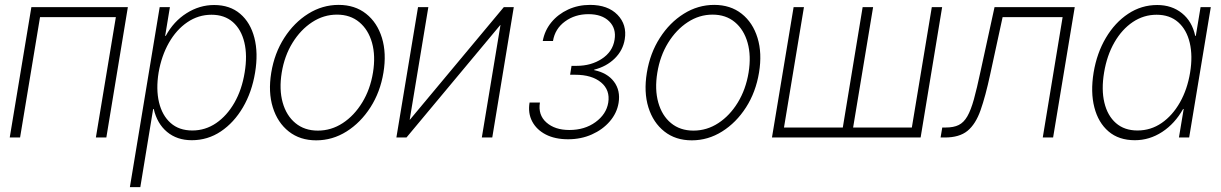

<svg xmlns="http://www.w3.org/2000/svg" viewBox="-20 -565 5018 789"><path d="M505.4 -535.6 417 0H374L456.1 -494.6H144.5L62.5 0H20L108.9 -535.6Z M513.7 204.1 636.2 -535.6H678.2L658.7 -417.5H661.1Q693.4 -477.1 746.6 -510.7Q799.8 -544.4 859.9 -544.4Q924.8 -544.4 967 -508.3Q1009.3 -472.2 1025.4 -409.4Q1041.5 -346.7 1028.3 -267.1Q1015.1 -186.5 978.3 -123.8Q941.4 -61 887.5 -24.9Q833.5 11.2 768.1 11.2Q707.5 11.2 666.5 -22.9Q625.5 -57.1 611.8 -117.2H609.4L556.6 204.1ZM770.5 -28.8Q823.7 -28.8 868.2 -59.1Q912.6 -89.4 943.4 -143.1Q974.1 -196.8 985.4 -267.1Q997.1 -337.4 984.1 -390.9Q971.2 -444.3 936.8 -474.4Q902.3 -504.4 849.1 -504.4Q794.9 -504.4 749.8 -473.6Q704.6 -442.9 674.1 -389.2Q643.6 -335.4 631.8 -267.1Q620.6 -198.2 633.5 -144.3Q646.5 -90.3 681.2 -59.6Q715.8 -28.8 770.5 -28.8Z M1279.3 11.7Q1212.9 11.7 1166.7 -24.7Q1120.6 -61 1101.1 -123.8Q1081.5 -186.5 1094.7 -266.6Q1107.9 -346.7 1148.2 -409.4Q1188.5 -472.2 1246.6 -508.5Q1304.7 -544.9 1371.6 -544.9Q1438.5 -544.9 1484.4 -508.5Q1530.3 -472.2 1549.6 -409.2Q1568.8 -346.2 1555.7 -266.6Q1542.5 -186.5 1502.2 -123.8Q1461.9 -61 1404.1 -24.7Q1346.2 11.7 1279.3 11.7ZM1286.1 -28.3Q1341.3 -28.3 1388.4 -59.1Q1435.5 -89.8 1468.5 -143.8Q1501.5 -197.8 1512.7 -266.6Q1523.9 -335.4 1508.8 -389.2Q1493.7 -442.9 1456.5 -473.9Q1419.4 -504.9 1364.7 -504.9Q1310.1 -504.9 1262.7 -473.9Q1215.3 -442.9 1182.1 -389.2Q1148.9 -335.4 1137.7 -266.6Q1126.5 -197.8 1141.6 -143.8Q1156.7 -89.8 1194.1 -59.1Q1231.4 -28.3 1286.1 -28.3Z M2002.9 0H1960L2036.6 -461.9H2035.6L1650.4 0H1608.9L1697.8 -535.6H1740.2L1663.6 -73.2H1664.6L2050.3 -535.6H2091.3Z M2314.5 7.3Q2260.7 7.3 2222.9 -12.2Q2185.1 -31.7 2167 -65.9Q2148.9 -100.1 2156.2 -143.6H2198.7Q2190.4 -92.8 2225.3 -61.8Q2260.3 -30.8 2319.8 -30.8Q2382.8 -30.8 2427.2 -63.2Q2471.7 -95.7 2479.5 -143.1Q2487.8 -194.8 2450 -226.3Q2412.1 -257.8 2343.8 -257.8H2322.8L2328.6 -294.4H2349.6Q2409.2 -294.4 2453.4 -323.5Q2497.6 -352.5 2505.4 -401.4Q2513.2 -447.8 2483.4 -477.3Q2453.6 -506.8 2398.4 -506.8Q2342.8 -506.8 2301.8 -476.8Q2260.7 -446.8 2252.4 -396.5H2210.4Q2218.3 -439.9 2245.8 -473.4Q2273.4 -506.8 2314.7 -525.9Q2356 -544.9 2404.8 -544.9Q2478 -544.9 2517.6 -504.2Q2557.1 -463.4 2547.4 -403.8Q2540 -357.9 2506.1 -324.7Q2472.2 -291.5 2421.9 -278.8L2421.4 -276.9Q2476.1 -265.6 2503.2 -229.2Q2530.3 -192.9 2522 -142.1Q2515.1 -100.1 2485.8 -66.2Q2456.5 -32.2 2412.1 -12.5Q2367.7 7.3 2314.5 7.3Z M2822.8 11.7Q2756.3 11.7 2710.2 -24.7Q2664.1 -61 2644.5 -123.8Q2625 -186.5 2638.2 -266.6Q2651.4 -346.7 2691.7 -409.4Q2731.9 -472.2 2790 -508.5Q2848.1 -544.9 2915 -544.9Q2981.9 -544.9 3027.8 -508.5Q3073.7 -472.2 3093 -409.2Q3112.3 -346.2 3099.1 -266.6Q3085.9 -186.5 3045.7 -123.8Q3005.4 -61 2947.5 -24.7Q2889.6 11.7 2822.8 11.7ZM2829.6 -28.3Q2884.8 -28.3 2931.9 -59.1Q2979 -89.8 3012 -143.8Q3044.9 -197.8 3056.2 -266.6Q3067.4 -335.4 3052.2 -389.2Q3037.1 -442.9 3000 -473.9Q2962.9 -504.9 2908.2 -504.9Q2853.5 -504.9 2806.2 -473.9Q2758.8 -442.9 2725.6 -389.2Q2692.4 -335.4 2681.2 -266.6Q2669.9 -197.8 2685.1 -143.8Q2700.2 -89.8 2737.5 -59.1Q2774.9 -28.3 2829.6 -28.3Z M3241.2 -535.6H3283.7L3201.7 -41H3443.4L3524.9 -535.6H3567.9L3485.8 -41H3727.1L3809.1 -535.6H3851.6L3763.2 0H3152.3Z M3845.2 0 3852.1 -41H3866.7Q3898.9 -41 3919.7 -51.3Q3940.4 -61.5 3955.1 -86.9Q3969.7 -112.3 3982.2 -157.2Q3994.6 -202.1 4009.3 -271.5L4066.9 -535.6H4396.5L4307.6 0H4265.1L4346.7 -494.6H4100.1L4049.3 -260.3Q4029.8 -169.4 4009.5 -112.1Q3989.3 -54.7 3955.8 -27.3Q3922.4 0 3862.8 0Z M4643.6 11.2Q4577.6 11.2 4535.4 -24.9Q4493.2 -61 4477.1 -123.8Q4460.9 -186.5 4474.1 -267.1Q4487.3 -346.7 4524.4 -409.4Q4561.5 -472.2 4616 -508.3Q4670.4 -544.4 4735.4 -544.4Q4795.4 -544.4 4837.2 -510.7Q4878.9 -477.1 4891.6 -417.5H4894L4913.6 -535.6H4955.6L4866.7 0H4824.7L4844.2 -117.2H4841.8Q4808.1 -57.1 4755.9 -22.9Q4703.6 11.2 4643.6 11.2ZM4654.3 -28.8Q4709 -28.8 4753.7 -59.6Q4798.3 -90.3 4828.9 -144.3Q4859.4 -198.2 4870.6 -267.1Q4881.8 -335.4 4869.1 -389.2Q4856.4 -442.9 4821.8 -473.6Q4787.1 -504.4 4732.9 -504.4Q4679.7 -504.4 4635 -474.4Q4590.3 -444.3 4559.6 -390.9Q4528.8 -337.4 4517.1 -267.1Q4505.4 -196.8 4518.3 -143.1Q4531.2 -89.4 4565.9 -59.1Q4600.6 -28.8 4654.3 -28.8Z"/></svg>

Font: Inter Display Extra Light
Style: Italic
Weight: 200
Italic angle: -9.39999°
Designer: Rasmus Andersson
Foundry: rsms
Version: Version 4.000;git-4fc901f